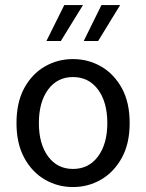

<svg xmlns="http://www.w3.org/2000/svg" viewBox="-20 -735 583 767"><path d="M271.5 12.2Q210.4 12.2 159.2 -17.6Q107.9 -47.4 76.9 -104.5Q45.9 -161.6 45.9 -243.2Q45.9 -326.2 76.9 -383.1Q107.9 -439.9 159.2 -469.5Q210.4 -499 271.5 -499Q332.5 -499 383.8 -469.5Q435.1 -439.9 466.6 -383.1Q498 -326.2 498 -243.2Q498 -161.6 466.6 -104.5Q435.1 -47.4 383.8 -17.6Q332.5 12.2 271.5 12.2ZM271.5 -60.1Q334.5 -60.1 371.6 -110.1Q408.7 -160.2 408.7 -243.2Q408.7 -327.1 371.6 -377.2Q334.5 -427.2 271.5 -427.2Q209 -427.2 172.1 -377.2Q135.3 -327.1 135.3 -243.2Q135.3 -160.2 172.1 -110.1Q209 -60.1 271.5 -60.1ZM165.5 -571.3 236.8 -714.8H311.5L223.1 -571.3ZM314.5 -571.3 385.3 -714.8H460L372.1 -571.3Z"/></svg>

Font: Varta Light Medium
Style: Regular
Weight: 500
Version: Version 1.004